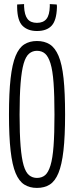

<svg xmlns="http://www.w3.org/2000/svg" viewBox="-20 -911 363 941"><path d="M161 10Q125 10 99 -6.5Q73 -23 56.5 -62.5Q40 -102 32 -172Q24 -242 24 -349Q24 -457 32 -527Q40 -597 56.5 -637Q73 -677 99 -693.5Q125 -710 161 -710Q198 -710 224 -693.5Q250 -677 267 -637Q284 -597 291.5 -527Q299 -457 299 -350Q299 -243 291 -173Q283 -103 266.5 -63Q250 -23 224 -6.5Q198 10 161 10ZM161 -39Q185 -39 201 -52.5Q217 -66 227.5 -100.5Q238 -135 242.5 -195.5Q247 -256 247 -349Q247 -444 242.5 -505Q238 -566 227.5 -600Q217 -634 201 -648Q185 -662 161 -662Q139 -662 122.5 -648Q106 -634 96 -599.5Q86 -565 81 -504Q76 -443 76 -349Q76 -255 81 -194.5Q86 -134 96 -100Q106 -66 122.5 -52.5Q139 -39 161 -39ZM161 -759Q117 -759 91 -784Q65 -809 64 -875Q64 -878 64 -881.5Q64 -885 64 -889L98 -891V-879Q100 -837 115 -818Q130 -799 161 -799Q192 -799 207.5 -818Q223 -837 224 -880V-891L258 -889Q259 -885 259 -881.5Q259 -878 259 -874Q257 -811 233 -785Q209 -759 161 -759Z"/></svg>

Font: Georama Extra Condensed Light
Style: Regular
Weight: 300
Width: 2
Designer: Jean-Baptiste Levee
Foundry: Production Type
Version: Version 1.000